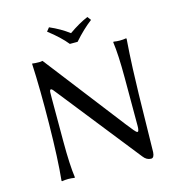

<svg xmlns="http://www.w3.org/2000/svg" viewBox="-119 -915 955 1029"><g transform="rotate(-15 359.0 -401.0)"><path d="M331 -697Q295 -742 230 -792L246 -812Q306 -786 352 -751Q409 -791 459 -812L474 -792Q424 -754 374 -697ZM108 -645 110 -648Q118 -645 152 -645L166 -647L509 -203Q549 -151 556.5 -148Q564 -145 566 -157Q568 -164 568 -178V-445Q568 -574 558 -645L560 -648Q578 -645 595 -645Q612 -645 630 -648L632 -645Q626 -567 622.5 -481.5Q619 -396 618 -339.5Q617 -283 615 -179Q613 -75 612 -21Q610 10 593 10Q568 10 550 -14L201 -455Q186 -475 179 -482.5Q172 -490 167.5 -487.5Q163 -485 162.5 -475Q162 -465 162 -439V-200Q162 -71 172 0L170 3Q152 0 135 0Q118 0 100 3L98 0Q110 -116 112.5 -311Q115 -506 108 -645Z"/></g></svg>

Font: Libertinus Sans
Style: Regular
Weight: 400
Designer: Philipp H. Poll
Foundry: Khaled Hosny
Version: Version 6.1